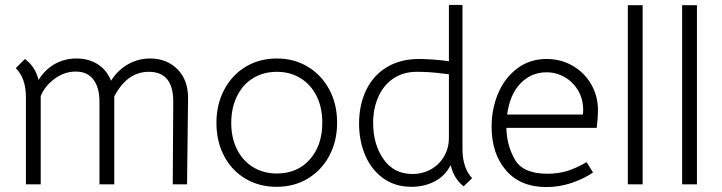

<svg xmlns="http://www.w3.org/2000/svg" viewBox="-20 -747 2924 778"><path d="M44 -471 81 -508Q124 -476 136 -423Q164 -467 203.5 -488.5Q243 -510 290 -510Q339 -510 375.5 -487Q412 -464 430 -420Q458 -464 499.5 -487Q541 -510 588 -510Q656 -510 699.5 -466Q743 -422 742 -347L738 0H680L682 -336Q682 -456 583 -456Q495 -456 443 -356V0H383V-336Q383 -392 358.5 -424.5Q334 -457 287 -457Q241 -457 201.5 -428Q162 -399 145 -358V0H85V-353Q85 -430 44 -471Z M857 -249Q857 -324 888.5 -383.5Q920 -443 975.5 -476.5Q1031 -510 1102 -510Q1172 -510 1227.5 -476.5Q1283 -443 1314.5 -384Q1346 -325 1346 -250Q1346 -175 1314.5 -116Q1283 -57 1227.5 -23.5Q1172 10 1101 10Q1030 10 974.5 -23Q919 -56 888 -115Q857 -174 857 -249ZM1286 -250Q1286 -311 1263 -357.5Q1240 -404 1198 -430Q1156 -456 1102 -456Q1047 -456 1005 -430Q963 -404 940 -356.5Q917 -309 917 -249Q917 -189 940 -142.5Q963 -96 1005 -70Q1047 -44 1102 -44Q1185 -44 1235.5 -101Q1286 -158 1286 -250Z M1435 -246Q1435 -322 1463.5 -381.5Q1492 -441 1547 -474.5Q1602 -508 1678 -508Q1701 -508 1736.5 -505.5Q1772 -503 1799 -499V-727H1854V-144Q1854 -67 1893 -25L1859 8Q1820 -21 1806 -78Q1783 -33 1740.5 -11.5Q1698 10 1648 10Q1581 10 1533 -24.5Q1485 -59 1460 -117.5Q1435 -176 1435 -246ZM1785 -124Q1799 -152 1799 -188V-446Q1744 -453 1719.5 -454.5Q1695 -456 1669 -456Q1614 -456 1574 -429Q1534 -402 1513 -354.5Q1492 -307 1492 -249Q1492 -162 1534 -102Q1576 -42 1651 -42Q1696 -42 1731.5 -64Q1767 -86 1785 -124Z M2198 -43Q2241 -43 2277.5 -54Q2314 -65 2357 -90L2383 -48Q2343 -21 2294 -5Q2245 11 2194 11Q2089 11 2030.5 -56.5Q1972 -124 1972 -234Q1972 -305 1998 -367.5Q2024 -430 2075 -469Q2126 -508 2195 -508Q2253 -508 2300.5 -480.5Q2348 -453 2375.5 -405.5Q2403 -358 2403 -300Q2403 -284 2402 -271.5Q2401 -259 2400 -250L2398 -229H2032Q2033 -159 2066 -101Q2099 -43 2198 -43ZM2342 -283Q2343 -290 2343 -303Q2343 -345 2323 -379.5Q2303 -414 2269 -434Q2235 -454 2194 -454Q2133 -454 2089.5 -409.5Q2046 -365 2035 -283Z M2524 -726H2584V0H2524Z M2744 -726H2804V0H2744Z"/></svg>

Font: Bellota Text
Style: Regular
Weight: 400
Designer: Kemie Guaida
Foundry: Kemie Guaida
Version: Version 4.001